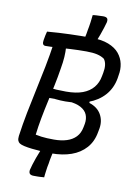

<svg xmlns="http://www.w3.org/2000/svg" viewBox="-106 -915 811 1136"><g transform="rotate(10 300.0 -346.5)"><path d="M447 -816Q443 -801 436.5 -780.5Q430 -760 422 -738Q414 -716 405.5 -695Q397 -674 389 -658H324Q327 -669 330 -681Q333 -693 335.5 -706Q338 -719 340.5 -730.5Q343 -742 344 -752Q346 -761 348 -773.5Q350 -786 352 -799.5Q354 -813 355 -825Q356 -837 357 -843Q361 -844 367 -844.5Q373 -845 380 -845.5Q387 -846 394 -846Q401 -846 407.5 -846.5Q414 -847 419 -847Q437 -847 443.5 -840Q450 -833 447 -816ZM150 124Q153 111 159 91Q165 71 173.5 47.5Q182 24 191.5 1Q201 -22 212 -41H275Q273 -30 269.5 -15Q266 0 262.5 15.5Q259 31 256.5 45Q254 59 253 68Q251 76 249 88Q247 100 245.5 112.5Q244 125 242.5 135.5Q241 146 241 152Q237 152 231 152.5Q225 153 218 153.5Q211 154 204 154Q197 154 190 154Q183 154 178 154Q162 154 155 147Q148 140 150 124ZM258 5Q228 5 197.5 3Q167 1 140.5 -2Q114 -5 94 -9.5Q74 -14 65 -20Q57 -25 53 -35Q49 -45 51 -63Q61 -135 75 -206.5Q89 -278 104.5 -349.5Q120 -421 134.5 -494.5Q149 -568 160 -645L244 -647L235 -629Q237 -601 235 -569.5Q233 -538 226 -499Q218 -447 207 -395Q196 -343 184.5 -291.5Q173 -240 163.5 -189Q154 -138 148 -88Q167 -84 183 -82Q199 -80 217.5 -79Q236 -78 259 -78Q302 -78 335.5 -88.5Q369 -99 390.5 -121.5Q412 -144 419 -181L423 -202Q428 -232 418 -256.5Q408 -281 379.5 -296.5Q351 -312 302 -316H180L187 -350H428V-328Q478 -312 499.5 -274Q521 -236 513 -189L509 -168Q499 -109 464.5 -70.5Q430 -32 377.5 -13.5Q325 5 258 5ZM108 -700Q179 -706 243.5 -708Q308 -710 369 -710Q434 -710 476 -693.5Q518 -677 540.5 -649.5Q563 -622 570 -588Q577 -554 570 -519L567 -499Q556 -439 518.5 -397Q481 -355 422 -333.5Q363 -312 286 -312Q255 -312 228.5 -315Q202 -318 180 -324L160 -318L173 -376Q198 -373 223 -371.5Q248 -370 280 -370Q340 -370 380 -385Q420 -400 443.5 -428.5Q467 -457 474 -497L478 -518Q483 -543 480.5 -564Q478 -585 467 -600Q449 -613 423 -619Q397 -625 358 -625Q308 -625 262.5 -622.5Q217 -620 179 -617.5Q141 -615 114 -615Q102 -615 98 -623.5Q94 -632 97 -648Q99 -663 102 -675.5Q105 -688 108 -700Z"/></g></svg>

Font: Rec Mono Semicasual
Style: Italic
Weight: 400
Italic angle: -10°
Version: Version 1.085; ttfautohint (v1.8.4.7-5d5b)